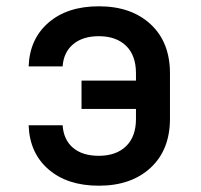

<svg xmlns="http://www.w3.org/2000/svg" viewBox="-20 -580 640 610"><path d="M294 10Q194 10 134 -42Q74 -94 71 -182H179Q182 -136 212 -110.5Q242 -85 294 -85Q349 -85 380.5 -115.5Q412 -146 412 -202V-234H239V-324H412V-347Q412 -404 380.5 -434.5Q349 -465 294 -465Q243 -465 212.5 -439.5Q182 -414 179 -369H71Q74 -456 134 -508Q194 -560 294 -560Q397 -560 458.5 -503Q520 -446 520 -347V-203Q520 -104 458.5 -47Q397 10 294 10Z"/></svg>

Font: JetBrains Mono SemiBold
Style: Regular
Weight: 472
Monospace: yes
Designer: Philipp Nurullin, Konstantin Bulenkov
Foundry: JetBrains
Version: Version 2.305; ttfautohint (v1.8.4.7-5d5b)